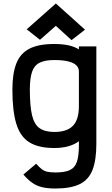

<svg xmlns="http://www.w3.org/2000/svg" viewBox="-20 -884 640 1100"><path d="M298 196Q253 196 221.5 188.5Q190 181 165 163.5Q140 146 114 116L187 54Q205 74 219 85Q233 96 251 100Q269 104 298 104Q351 104 380 90.5Q409 77 420.5 43Q432 9 432 -51V-75Q407 -56 371.5 -46Q336 -36 291 -36Q201 -36 148.5 -68.5Q96 -101 73.5 -174.5Q51 -248 51 -370Q51 -464 74 -521.5Q97 -579 149.5 -605.5Q202 -632 291 -632Q336 -632 371.5 -624.5Q407 -617 432 -601V-618H532V-60Q532 33 510 89.5Q488 146 436.5 171Q385 196 298 196ZM291 -128Q364 -128 398 -163.5Q432 -199 432 -275V-475Q432 -496 416.5 -510.5Q401 -525 370 -532.5Q339 -540 291 -540Q237 -540 206.5 -524.5Q176 -509 163.5 -472Q151 -435 151 -370Q151 -277 163.5 -224Q176 -171 207 -149.5Q238 -128 291 -128ZM390 -654 300 -736 209 -656 133 -716 300 -864 467 -714Z"/></svg>

Font: Victor Mono Thin
Style: Regular
Weight: 100
Monospace: yes
Designer: Rune Bjørnerås
Version: Version 1.561;gftools[0.9.30]